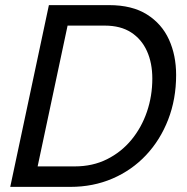

<svg xmlns="http://www.w3.org/2000/svg" viewBox="-20 -730 732 750"><path d="M171 -710H406Q496 -710 554 -673.5Q612 -637 640 -575.5Q668 -514 668 -437Q668 -343 637 -263Q606 -183 550.5 -124Q495 -65 419.5 -32.5Q344 0 255 0H20ZM272 -80Q342 -80 398 -108Q454 -136 493.5 -184Q533 -232 554 -293.5Q575 -355 575 -423Q575 -484 554 -530.5Q533 -577 492 -603.5Q451 -630 389 -630H244L127 -80Z"/></svg>

Font: Raleway Thin Medium
Style: Italic
Weight: 500
Italic angle: -12°
Version: Version 4.026